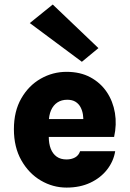

<svg xmlns="http://www.w3.org/2000/svg" viewBox="-20 -834 588 870"><path d="M281.5 16Q219.5 16 165 -16Q110.5 -48 76.8 -107.5Q43 -167 43 -248.5Q43 -330 76.5 -388.2Q110 -446.5 164.5 -477.5Q219 -508.5 281.5 -508.5Q343.5 -508.5 389.5 -483.8Q435.5 -459 463.8 -417Q492 -375 500.8 -322.2Q509.5 -269.5 497 -213.5H169.5V-294.5H380L357 -279.5Q358.5 -297 355.8 -315Q353 -333 345 -348.2Q337 -363.5 322.2 -372.8Q307.5 -382 284.5 -382Q259 -382 240.2 -369.8Q221.5 -357.5 211.2 -334.2Q201 -311 201 -277.5V-214.5Q201 -183 210 -160Q219 -137 236.8 -124.2Q254.5 -111.5 281.5 -111.5Q303.5 -111.5 320 -120.5Q336.5 -129.5 343 -149H502Q494.5 -103 465.2 -65.5Q436 -28 389.2 -6Q342.5 16 281.5 16ZM351 -554 115 -729.5 219 -813.5 426 -616Z"/></svg>

Font: Karla ExtraBold
Style: Regular
Weight: 800
Designer: Jonathan Pinhorn
Version: Version 2.001